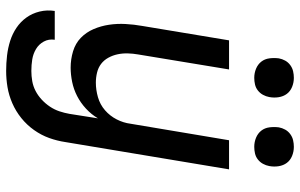

<svg xmlns="http://www.w3.org/2000/svg" viewBox="-200 -576 999 640"><g transform="rotate(90 300.0 -256.5)"><path d="M217 223Q191 223 165.5 220Q140 217 116.5 209.5Q93 202 73 188.5Q53 175 39 155.5Q25 136 19 111.5Q13 87 17 61H113Q110 81 119 97.5Q128 114 144 123.5Q160 133 178.5 136Q197 139 217 139Q234 139 251 136Q268 133 283.5 125Q299 117 312.5 104.5Q326 92 336 77Q346 62 351.5 45.5Q357 29 360 12L375 -83Q362 -61 342.5 -43Q323 -25 300.5 -13.5Q278 -2 253.5 3Q229 8 206 8Q178 8 151.5 0Q125 -8 106.5 -26Q88 -44 77.5 -68.5Q67 -93 63 -120Q59 -147 60.5 -175Q62 -203 67 -231L115 -520H212L162 -217Q159 -200 158.5 -182.5Q158 -165 161.5 -148.5Q165 -132 173 -117.5Q181 -103 193.5 -93.5Q206 -84 222.5 -80Q239 -76 256 -76Q280 -76 304.5 -83Q329 -90 348 -106.5Q367 -123 378.5 -145.5Q390 -168 393 -192L448 -520H545L454 26Q450 53 440.5 79.5Q431 106 414 130Q397 154 374 172.5Q351 191 324.5 202.5Q298 214 271 218.5Q244 223 217 223ZM470 -604Q454 -604 439.5 -610Q425 -616 416 -627.5Q407 -639 405 -654.5Q403 -670 405 -686Q407 -697 412.5 -707Q418 -717 427.5 -724Q437 -731 448 -733.5Q459 -736 470 -736Q486 -736 500.5 -730Q515 -724 523.5 -712.5Q532 -701 534.5 -685.5Q537 -670 534 -654Q532 -643 526.5 -633Q521 -623 512 -616Q503 -609 492 -606.5Q481 -604 470 -604ZM240 -604Q224 -604 209.5 -610Q195 -616 186 -627.5Q177 -639 175 -654.5Q173 -670 175 -686Q177 -697 182.5 -707Q188 -717 197.5 -724Q207 -731 218 -733.5Q229 -736 240 -736Q256 -736 270.5 -730Q285 -724 293.5 -712.5Q302 -701 304.5 -685.5Q307 -670 304 -654Q302 -643 296.5 -633Q291 -623 282 -616Q273 -609 262 -606.5Q251 -604 240 -604Z"/></g></svg>

Font: Iosevka Custom Medium
Style: Italic
Weight: 500
Italic angle: -9°
Designer: Belleve Invis
Foundry: Belleve Invis
Version: Version 27.0.1